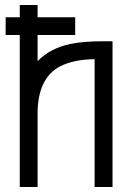

<svg xmlns="http://www.w3.org/2000/svg" viewBox="-20 -743 526 763"><path d="M129.4 -604V-500Q179.7 -551.8 260.3 -568.4Q311 -579.1 391.6 -579.1H427.2V0H356V-507.8Q274.4 -506.8 221.2 -480.5Q131.3 -435.1 129.4 -296.9V0H58.6V-604H2.4V-674.3H58.6V-723.1H129.4V-674.3H278.8V-604Z"/></svg>

Font: Greenwashing Machine
Style: Regular
Weight: 400
Designer: Tup Wanders
Foundry: Free font, DO NOT SELL
Version: Version 1.00;August 10, 2023;FontCreator 11.5.0.2430 64-bit